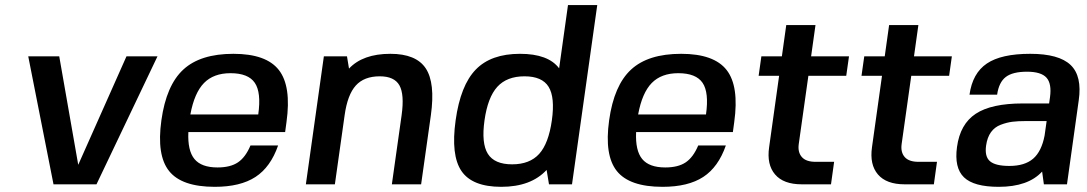

<svg xmlns="http://www.w3.org/2000/svg" viewBox="-20 -720 4248 750"><path d="M285.6 -76.2 474.1 -500H595.2L356.9 0H189L90.3 -500H211.4Z M1093.8 -204.1H715.8Q712.4 -131.8 739.5 -98.9Q766.6 -65.9 829.6 -65.9Q879.9 -65.9 909.4 -85.7Q939 -105.5 958.5 -151.9H1066.4Q1037.1 -67.4 978 -28.8Q918.9 9.8 818.8 9.8Q689.9 9.8 640.6 -51.8Q591.3 -113.3 610.4 -250Q629.4 -386.7 696 -448.2Q762.7 -509.8 891.6 -509.8Q1020 -509.8 1069.3 -446.5Q1118.7 -383.3 1099.1 -243.2ZM880.4 -434.1Q814.5 -434.1 776.9 -395.8Q739.3 -357.4 723.6 -272.9H988.8Q1001 -358.9 975.3 -396.5Q949.7 -434.1 880.4 -434.1Z M1343.3 -452.1Q1397.5 -509.8 1504.9 -509.8Q1605.5 -509.8 1643.1 -452.9Q1680.7 -396 1663.1 -270L1625 0H1510.7L1548.8 -270Q1560.1 -351.1 1540.3 -386.5Q1520.5 -421.9 1463.4 -421.9Q1402.3 -421.9 1369.9 -386Q1337.4 -350.1 1326.2 -270L1288.1 0H1174.8L1245.1 -500H1335.4Z M2115.2 -56.2Q2054.2 9.8 1938 9.8Q1824.7 9.8 1782.7 -51.8Q1740.7 -113.3 1759.8 -250Q1778.8 -386.7 1838.4 -448.2Q1897.9 -509.8 2011.2 -509.8Q2121.6 -509.8 2164.1 -453.1L2198.7 -700.2H2313L2214.4 0H2124.5ZM2135.7 -250Q2148.4 -339.8 2123 -380.9Q2097.7 -421.9 2028.8 -421.9Q1960 -421.9 1922.6 -380.9Q1885.3 -339.8 1872.6 -250Q1859.9 -160.2 1885.7 -119.1Q1911.6 -78.1 1980.5 -78.1Q2049.3 -78.1 2086.2 -118.9Q2123 -159.7 2135.7 -250Z M2842.8 -204.1H2464.8Q2461.4 -131.8 2488.5 -98.9Q2515.6 -65.9 2578.6 -65.9Q2628.9 -65.9 2658.4 -85.7Q2688 -105.5 2707.5 -151.9H2815.4Q2786.1 -67.4 2727.1 -28.8Q2668 9.8 2567.9 9.8Q2439 9.8 2389.6 -51.8Q2340.3 -113.3 2359.4 -250Q2378.4 -386.7 2445.1 -448.2Q2511.7 -509.8 2640.6 -509.8Q2769 -509.8 2818.4 -446.5Q2867.7 -383.3 2848.1 -243.2ZM2629.4 -434.1Q2563.5 -434.1 2525.9 -395.8Q2488.3 -357.4 2472.7 -272.9H2737.8Q2750 -358.9 2724.4 -396.5Q2698.7 -434.1 2629.4 -434.1Z M3100.1 -157.2Q3095.7 -125.5 3112.1 -106.7Q3128.4 -87.9 3165.5 -87.9H3238.3L3226.1 0H3111.8Q3040.5 0 3007.6 -38.6Q2974.6 -77.1 2984.4 -145L3023.4 -423.8H2943.4L2954.1 -500H3034.2L3051.3 -622.1H3165.5L3148.4 -500H3296.4L3285.6 -423.8H3137.7Z M3502 -157.2Q3497.6 -125.5 3513.9 -106.7Q3530.3 -87.9 3567.4 -87.9H3640.1L3627.9 0H3513.7Q3442.4 0 3409.4 -38.6Q3376.5 -77.1 3386.2 -145L3425.3 -423.8H3345.2L3356 -500H3436L3453.1 -622.1H3567.4L3550.3 -500H3698.2L3687.5 -423.8H3539.6Z M4050.8 -49.8Q3996.1 9.8 3881.3 9.8Q3784.2 9.8 3745.6 -27.3Q3707 -64.5 3718.3 -146Q3730.5 -235.4 3791.5 -275.6Q3852.5 -315.9 3975.1 -315.9H4078.1L4081.5 -339.8Q4088.9 -393.1 4067.9 -416.5Q4046.9 -439.9 3991.7 -439.9Q3935.5 -439.9 3908.7 -419.2Q3881.8 -398.4 3875 -350.1H3767.1Q3778.8 -434.1 3835 -471.9Q3891.1 -509.8 4004.4 -509.8Q4116.2 -509.8 4161.9 -466.3Q4207.5 -422.9 4193.8 -328.1L4147.9 0H4057.6ZM4068.4 -247.1H3987.3Q3956.1 -247.1 3934.6 -244.4Q3913.1 -241.7 3889.2 -232.7Q3865.2 -223.6 3850.8 -203.4Q3836.4 -183.1 3832 -151.9Q3825.7 -108.4 3847.2 -90.1Q3868.7 -71.8 3922.9 -71.8Q3982.9 -71.8 4015.9 -100.3Q4048.8 -128.9 4060.5 -190.9Z"/></svg>

Font: Fivo Sans Med
Style: Regular
Weight: 450
Designer: Alexander Slobzheninov
Foundry: Alexander Slobzheninov
Version: 1.0